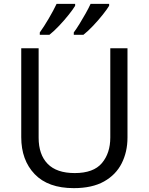

<svg xmlns="http://www.w3.org/2000/svg" viewBox="-20 -1015 771 994"><path d="M640 -303Q640 -229 610 -169.5Q580 -110 518.5 -75.5Q457 -41 362 -41Q229 -41 159.5 -113.5Q90 -186 90 -305V-765H180V-302Q180 -215 226.5 -167Q273 -119 367 -119Q464 -119 507.5 -170.5Q551 -222 551 -303V-765H640ZM545 -985Q535 -968 512 -939Q489 -910 462 -881.5Q435 -853 412 -835H362V-847Q376 -866 392 -892Q408 -918 423.5 -945.5Q439 -973 449 -995H545ZM369 -985Q359 -968 336 -939Q313 -910 286 -881.5Q259 -853 236 -835H186V-847Q207 -876 232 -918.5Q257 -961 273 -995H369Z"/></svg>

Font: Noto Sans Tamil UI
Style: Regular
Weight: 400
Designer: Jelle Bosma - Monotype Design Team
Foundry: Monotype Imaging Inc.
Version: Version 2.004; ttfautohint (v1.8.4.7-5d5b)